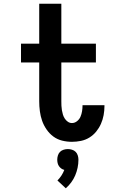

<svg xmlns="http://www.w3.org/2000/svg" viewBox="-20 -755 640 1033"><path d="M367 8Q340 8 314 1.5Q288 -5 267 -20.5Q246 -36 230.5 -58.5Q215 -81 206.5 -105.5Q198 -130 194.5 -156.5Q191 -183 191 -210V-419H93V-520H191V-735H310V-520H496V-419H310V-210Q310 -198 310.5 -186Q311 -174 313 -162Q315 -150 318.5 -138.5Q322 -127 328.5 -117Q335 -107 345 -100Q355 -93 367 -93Q382 -93 394.5 -103Q407 -113 413 -127Q419 -141 421.5 -156.5Q424 -172 424 -187V-189H542V-184Q542 -160 537.5 -135.5Q533 -111 523 -88.5Q513 -66 497.5 -47Q482 -28 461 -15Q440 -2 415.5 3Q391 8 367 8ZM334 258 289 216Q301 204 310.5 189.5Q320 175 326 159Q317 157 309.5 151.5Q302 146 297 138.5Q292 131 290 122Q288 113 288 104Q288 93 291.5 81.5Q295 70 303 62Q311 54 322.5 50.5Q334 47 345 47Q356 47 367.5 50.5Q379 54 387 62Q395 70 398.5 81.5Q402 93 402 104Q402 126 397.5 147.5Q393 169 384.5 189Q376 209 363 226.5Q350 244 334 258Z"/></svg>

Font: Iosevka HT Extended
Style: Bold
Weight: 700
Width: 7
Monospace: yes
Designer: Belleve Invis
Foundry: Belleve Invis
Version: Version 32.3.0; ttfautohint (v1.8.4)